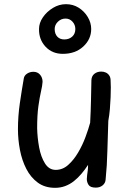

<svg xmlns="http://www.w3.org/2000/svg" viewBox="-20 -888 622 920"><path d="M244 12Q195 12 161 -13Q127 -38 106 -79Q85 -120 75.5 -170Q66 -220 66 -269Q66 -331 75 -393Q84 -455 94 -512Q96 -526 109.5 -535Q123 -544 140 -544Q160 -544 172 -530Q184 -516 184 -496Q183 -478 176.5 -450Q170 -422 164 -379.5Q158 -337 158 -274Q159 -228 167.5 -182Q176 -136 195.5 -105Q215 -74 247 -74Q280 -74 306.5 -97.5Q333 -121 354 -156.5Q375 -192 389.5 -231Q404 -270 412 -300Q415 -357 416 -408Q417 -459 418 -504Q419 -524 432.5 -534.5Q446 -545 465 -545Q478 -545 488 -540Q498 -535 504 -525.5Q510 -516 510 -502Q511 -492 511 -470.5Q511 -449 510 -422Q509 -395 506.5 -365.5Q504 -336 499 -309Q496 -235 494.5 -165Q493 -95 486 -27Q485 -11 472 0Q459 11 439 11Q413 11 404.5 -2Q396 -15 396 -30Q396 -39 397.5 -49Q399 -59 400.5 -71Q402 -83 402 -98Q387 -75 370 -55Q353 -35 334 -20Q315 -5 292.5 3.5Q270 12 244 12ZM281 -630Q230 -630 198 -664.5Q166 -699 167 -749Q167 -778 185.5 -805Q204 -832 233.5 -850Q263 -868 296 -868Q330 -868 357 -851Q384 -834 400.5 -806.5Q417 -779 417 -749Q417 -700 379 -665Q341 -630 281 -630ZM288 -699Q311 -699 326 -712.5Q341 -726 341 -749Q341 -769 327.5 -784Q314 -799 294 -799Q273 -799 257.5 -784Q242 -769 242 -749Q242 -726 254.5 -712.5Q267 -699 288 -699Z"/></svg>

Font: Playpen Sans Arabic
Style: Regular
Weight: 400
Designer: Azza Alameddine, Laura Meseguer, Veronika Burian, José Scaglione
Foundry: TypeTogether
Version: Version 2.000